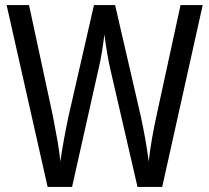

<svg xmlns="http://www.w3.org/2000/svg" viewBox="-20 -734 822 754"><path d="M776 -714 617 0H520L414 -459Q408 -484 401.5 -521.5Q395 -559 390 -599Q387 -573 381 -534.5Q375 -496 366 -459L263 0H167L6 -714H94L188 -277Q198 -225 206 -179.5Q214 -134 217 -100Q223 -142 231.5 -188.5Q240 -235 249 -277L349 -714H432L533 -277Q542 -235 550 -191Q558 -147 564 -100Q569 -145 577 -190.5Q585 -236 594 -277L689 -714Z"/></svg>

Font: Noto Sans Gurmukhi Condensed
Style: Regular
Weight: 400
Width: 3
Designer: Jelle Bosma - Monotype Design Team
Foundry: Monotype Imaging Inc.
Version: Version 2.004; ttfautohint (v1.8.4.7-5d5b)